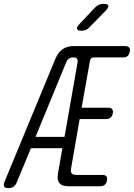

<svg xmlns="http://www.w3.org/2000/svg" viewBox="-63 -970 697 1000"><path d="M239 -67 262 -198H98L25 -22Q19 -6 8 2Q-3 10 -19.5 10Q-36 10 -41 2Q-46 -6 -40 -22L226 -665Q240 -698 263.5 -714Q287 -730 321 -730H589Q603 -730 609.5 -723Q616 -716 613 -701Q611 -687 602.5 -679Q594 -671 579 -671H426Q417 -671 412.5 -667Q408 -663 406 -655L362 -409H501Q515 -409 521 -401.5Q527 -394 524.5 -380Q522 -366 513.5 -358Q505 -350 491 -350H352L307 -92Q304 -75 310.5 -67Q317 -59 334 -59H471Q485 -59 491 -51.5Q497 -44 494 -30Q492 -16 483 -8Q474 0 460 0H294Q260 0 246.5 -16.5Q233 -33 239 -67ZM273 -257 341 -645Q343 -658 338 -664.5Q333 -671 319.5 -671Q306 -671 296.5 -665Q287 -659 282 -646L122 -257ZM363 -810Q341 -810 338 -819Q335 -828 352 -846L431 -930Q441 -940 451.5 -945Q462 -950 474 -950Q499 -950 501.5 -940.5Q504 -931 485 -912L403 -828Q395 -819 385 -814.5Q375 -810 363 -810Z"/></svg>

Font: Maple Mono ExtraLight
Style: Italic
Weight: 275
Italic angle: -10°
Monospace: yes
Designer: subframe7536
Version: Version 7.000